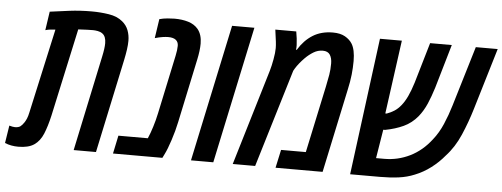

<svg xmlns="http://www.w3.org/2000/svg" viewBox="-87 -757 2300 879"><g transform="rotate(5 1063.5 -317.0)"><path d="M21 6.8Q-13.2 6.8 -41 -4.9L-28.3 -85.9Q-11.7 -81.1 -2.4 -81.1Q13.7 -81.1 22.5 -87.4Q31.2 -93.8 40.5 -107.9Q45.4 -115.7 49.8 -126Q54.2 -136.2 58.1 -154.8L143.6 -542Q131.8 -541.5 120.6 -540.3Q109.4 -539.1 97.7 -535.6L110.4 -621.6Q151.4 -627.4 200 -633.5Q248.5 -639.6 301.8 -639.6Q342.3 -639.6 381.1 -633.5Q419.9 -627.4 444.3 -606.9Q463.9 -590.8 472.4 -568.4Q481 -545.9 481 -520Q481 -502 477.8 -479.5Q474.6 -457 469.2 -431.6L377.4 0H274.9L367.7 -438.5Q376 -476.6 376 -499.5Q376 -531.2 358.9 -543.5Q349.6 -550.3 337.2 -552.5Q324.7 -554.7 315.4 -554.7Q308.1 -554.7 289.3 -554.2Q270.5 -553.7 247.6 -552.2L159.7 -147.9Q148.4 -98.1 134 -63.5Q119.6 -28.8 93.5 -11Q67.4 6.8 21 6.8Z M455.6 0 473.1 -83.5H608.4Q618.7 -106.9 628.4 -138.2Q638.2 -169.4 645 -201.7L702.1 -470.7Q708 -498 708 -517.1Q708 -534.2 696.8 -543.5Q685.1 -553.2 661.1 -553.2Q650.4 -553.2 635.5 -551Q620.6 -548.8 600.1 -543L613.3 -631.3Q630.9 -636.2 650.9 -637.9Q670.9 -639.6 682.6 -639.6Q717.8 -639.6 745.8 -631.1Q773.9 -622.6 791 -602.5Q811.5 -577.6 811.5 -536.1Q811.5 -520.5 809.1 -501.2Q806.6 -481.9 802.7 -463.9L740.2 -168.9Q731.9 -128.9 717.5 -85Q703.1 -41 691.9 -19L682.6 0Z M814 0 947.8 -629.9H1050.3L916.5 0Z M1005.9 0 1137.7 -439.5Q1144.5 -462.4 1150.1 -493.4Q1155.8 -524.4 1155.8 -545.4Q1155.8 -558.1 1153.8 -575.2Q1151.9 -592.3 1146.5 -629.9H1242.7Q1245.6 -613.8 1247.6 -597.9Q1249.5 -582 1250 -567.9Q1250.5 -562 1250 -556.9Q1249.5 -551.8 1249 -546.4H1252.4Q1279.8 -591.3 1318.6 -615.5Q1357.4 -639.6 1410.6 -639.6Q1444.8 -639.6 1466.6 -627.2Q1488.3 -614.7 1499.5 -596.7Q1516.1 -569.8 1516.1 -517.6Q1516.1 -487.3 1512.7 -455.1Q1509.3 -422.9 1500.5 -383.8L1418.9 0H1202.6L1220.7 -83.5H1334.5L1399.9 -390.1Q1406.7 -421.9 1410.6 -445.6Q1414.6 -469.2 1414.6 -497.6Q1414.6 -522 1404.8 -537.4Q1395 -552.7 1371.6 -552.7Q1349.1 -552.7 1329.1 -540.5Q1309.1 -528.3 1292 -511.2Q1266.1 -484.9 1251 -460.4L1244.6 -449.2L1108.9 0Z M1545.4 0 1627.4 -629.9H1728L1681.6 -291.5Q1685.5 -291 1688 -291.5Q1706.1 -297.9 1722.2 -308.1Q1738.3 -318.4 1752.4 -335.9Q1767.1 -354 1779.3 -379.9Q1791.5 -405.8 1803.2 -443.4L1857.9 -629.9H1957.5L1898.9 -428.7Q1886.2 -387.7 1871.6 -353.8Q1856.9 -319.8 1835 -292.5Q1807.6 -259.3 1770.5 -242.2Q1733.4 -225.1 1687 -216.3Q1680.7 -216.3 1678.7 -216.3L1657.2 -84H1695.3Q1757.3 -84 1812.7 -111.3Q1868.2 -138.7 1909.2 -192.4Q1935.1 -224.6 1953.4 -267.1Q1971.7 -309.6 1984.9 -354L2067.9 -629.9H2168.5L2084 -348.1Q2065.4 -285.6 2039.6 -225.8Q2013.7 -166 1974.1 -123.5Q1948.2 -91.8 1913.8 -65.7Q1879.4 -39.6 1840.8 -24.4Q1807.1 -10.3 1768.1 -5.1Q1729 0 1683.6 0Z"/></g></svg>

Font: Open Sans Condensed SemiBold
Style: Italic
Weight: 600
Width: 3
Italic angle: -12°
Designer: Monotype Design Team
Foundry: Monotype Imaging Inc.
Version: Version 3.000; ttfautohint (v1.8.4)